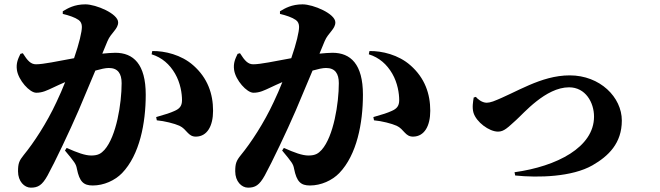

<svg xmlns="http://www.w3.org/2000/svg" viewBox="-20 -822 3040 884"><path d="M475 -633C491 -671 524 -688 524 -719C524 -759 422 -802 373 -802C323 -802 292 -784 269 -770V-758C298 -751 325 -742 342 -730C352 -723 357 -712 357 -698C357 -676 345 -623 321 -554C244 -540 180 -526 146 -526C122 -526 107 -542 85 -577L74 -574C64 -553 53 -532 58 -499C65 -453 116 -395 147 -395C176 -395 197 -406 225 -419C241 -427 260 -435 280 -444C268 -414 255 -383 240 -352C195 -255 135 -164 89 -108C68 -82 63 -69 63 -33C63 13 92 42 122 42C155 42 174 31 199 -14C232 -74 301 -219 342 -314C362 -361 392 -432 419 -497C444 -504 465 -509 481 -509C523 -509 540 -483 540 -439C540 -346 516 -194 461 -132C446 -116 433 -106 400 -106C372 -106 336 -119 287 -141L279 -129C324 -75 330 -67 334 -45C346 15 365 32 407 32C458 32 509 9 542 -25C623 -109 651 -255 651 -386C651 -527 594 -579 511 -579C494 -579 473 -577 451 -575ZM678 -572C726 -557 761 -526 786 -483C811 -440 818 -391 818 -361C818 -333 806 -321 783 -311C763 -302 745 -296 699 -283L702 -268C737 -265 784 -253 806 -243C841 -227 845 -192 883 -193C934 -194 961 -242 961 -312C961 -390 936 -463 870 -521C815 -570 738 -588 681 -587Z M1475 -633C1491 -671 1524 -688 1524 -719C1524 -759 1422 -802 1373 -802C1323 -802 1292 -784 1269 -770V-758C1298 -751 1325 -742 1342 -730C1352 -723 1357 -712 1357 -698C1357 -676 1345 -623 1321 -554C1244 -540 1180 -526 1146 -526C1122 -526 1107 -542 1085 -577L1074 -574C1064 -553 1053 -532 1058 -499C1065 -453 1116 -395 1147 -395C1176 -395 1197 -406 1225 -419C1241 -427 1260 -435 1280 -444C1268 -414 1255 -383 1240 -352C1195 -255 1135 -164 1089 -108C1068 -82 1063 -69 1063 -33C1063 13 1092 42 1122 42C1155 42 1174 31 1199 -14C1232 -74 1301 -219 1342 -314C1362 -361 1392 -432 1419 -497C1444 -504 1465 -509 1481 -509C1523 -509 1540 -483 1540 -439C1540 -346 1516 -194 1461 -132C1446 -116 1433 -106 1400 -106C1372 -106 1336 -119 1287 -141L1279 -129C1324 -75 1330 -67 1334 -45C1346 15 1365 32 1407 32C1458 32 1509 9 1542 -25C1623 -109 1651 -255 1651 -386C1651 -527 1594 -579 1511 -579C1494 -579 1473 -577 1451 -575ZM1678 -572C1726 -557 1761 -526 1786 -483C1811 -440 1818 -391 1818 -361C1818 -333 1806 -321 1783 -311C1763 -302 1745 -296 1699 -283L1702 -268C1737 -265 1784 -253 1806 -243C1841 -227 1845 -192 1883 -193C1934 -194 1961 -242 1961 -312C1961 -390 1936 -463 1870 -521C1815 -570 1738 -588 1681 -587Z M2161 -373C2158 -354 2153 -327 2160 -303C2173 -260 2232 -216 2273 -216C2301 -216 2318 -235 2356 -269C2390 -299 2492 -420 2600 -420C2676 -420 2715 -350 2715 -285C2715 -144 2544 -56 2349 -29L2352 -14C2458 -3 2614 -7 2708 -61C2781 -103 2843 -162 2843 -267C2843 -374 2743 -475 2603 -475C2469 -475 2356 -395 2250 -355C2239 -351 2228 -349 2221 -349C2198 -349 2177 -368 2171 -376Z"/></svg>

Font: Noto Serif TC Black
Style: Regular
Weight: 900
Version: Version 1.001;PS 1.001;hotconv 16.6.54;makeotf.lib2.5.65590